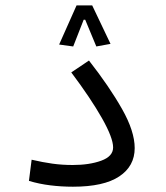

<svg xmlns="http://www.w3.org/2000/svg" viewBox="-20 -704 626 726"><path d="M255.9 2Q211.9 2 170.2 -3.2Q128.4 -8.3 89.4 -20L99.6 -100.1Q141.6 -90.3 178.2 -85.2Q214.8 -80.1 254.9 -80.1Q317.9 -80.1 362.8 -96.4Q407.7 -112.8 407.7 -146.5Q407.7 -182.6 365.5 -257.3Q323.2 -332 249.5 -430.2L316.4 -475.1Q393.6 -376.5 441.4 -292Q489.3 -207.5 489.3 -144Q489.3 -75.7 430.9 -36.9Q372.6 2 255.9 2ZM328.6 -683.6 397.9 -538.1 344.2 -528.3 302.2 -629.4H296.4L256.8 -528.3L203.6 -535.6L269.5 -683.6Z"/></svg>

Font: Cascadia Mono NF SemiLight
Style: Regular
Weight: 350
Monospace: yes
Designer: Aaron Bell
Foundry: Saja Typeworks
Version: Version 2404.023; ttfautohint (v1.8.4)